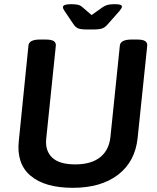

<svg xmlns="http://www.w3.org/2000/svg" viewBox="-20 -891 752 918"><path d="M397 -750Q368 -750 354.5 -755Q341 -760 330 -777L289 -838Q281 -849 281 -857Q281 -871 320 -871Q338 -871 351 -868.5Q364 -866 375 -856L418 -819L470 -856Q483 -865 496 -868Q509 -871 528 -871Q548 -871 555.5 -868Q563 -865 563 -859Q563 -852 550 -837L497 -777Q483 -760 468.5 -755Q454 -750 424 -750ZM328 7Q195 7 126.5 -50.5Q58 -108 70 -218L116 -673Q118 -702 172 -702H197Q226 -702 237 -694.5Q248 -687 247 -673L201 -228Q195 -171 229 -138Q263 -105 340 -105Q415 -105 458 -138.5Q501 -172 508 -236L553 -673Q556 -702 610 -702H634Q663 -702 674 -694.5Q685 -687 684 -673L638 -231Q626 -118 544.5 -55.5Q463 7 328 7Z"/></svg>

Font: Asap SemiBold
Style: Italic
Weight: 600
Italic angle: -6°
Designer: Pablo Cosgaya
Foundry: Omnibus-Type
Version: Version 3.001; ttfautohint (v1.8.3)